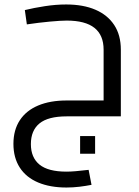

<svg xmlns="http://www.w3.org/2000/svg" viewBox="-20 -520 620 858"><path d="M338 167V88H405V167ZM277 318Q204 318 150.5 295.5Q97 273 68.5 229Q40 185 40 123Q40 61 68.5 17.5Q97 -26 150.5 -48.5Q204 -71 278 -71H443V-298Q443 -363 402 -395.5Q361 -428 278 -428Q252 -428 203 -423.5Q154 -419 100 -411L91 -475Q132 -485 181 -492.5Q230 -500 276 -500Q352 -500 406.5 -476.5Q461 -453 490.5 -408Q520 -363 520 -298V0H278Q195 0 156.5 31.5Q118 63 118 124Q118 184 156.5 215.5Q195 247 277 247Q295 247 318.5 245Q342 243 376 239L389 306Q364 311 335 314.5Q306 318 277 318Z"/></svg>

Font: Cairo
Style: Regular
Weight: 400
Designer: Mohamed Gaber, Accademia di Belle Arti di Urbino
Foundry: Kief Type Foundry, Accademia di Belle Arti di Urbino
Version: Version 3.120